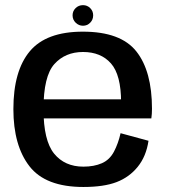

<svg xmlns="http://www.w3.org/2000/svg" viewBox="-20 -721 658 746"><path d="M304 5.5V-73.5Q231.5 -73.5 190.2 -124.2Q149 -175 149 -297Q149 -425 191.2 -472Q233.5 -519 302.5 -519Q372 -519 411.2 -474.5Q450.5 -430 450.5 -323L456 -335H136.5V-261H568Q570.5 -277.5 570.5 -298.5Q570.5 -444.5 509.8 -521.2Q449 -598 302 -598Q159.5 -598 95.8 -521.8Q32 -445.5 32 -297Q32 -155.5 94.5 -75Q157 5.5 304 5.5ZM304 -73.5V5.5Q383.5 5.5 433 -13.5Q482.5 -32.5 515.2 -73Q548 -113.5 557 -174L448.5 -203.5Q439.5 -163.5 422.8 -131.8Q406 -100 375.8 -86.8Q345.5 -73.5 304 -73.5ZM302.5 -621Q319 -621 330.5 -632.8Q342 -644.5 342 -661.5Q342 -678 330.5 -689.5Q319 -701 302.5 -701Q285.5 -701 273.8 -689.5Q262 -678 262 -661.5Q262 -644.5 274 -632.8Q286 -621 302.5 -621Z"/></svg>

Font: Anybody UltraCondensed Thin Medium
Style: Regular
Weight: 500
Version: Version 1.111